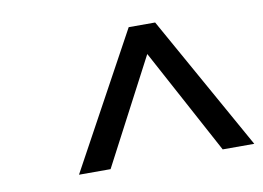

<svg xmlns="http://www.w3.org/2000/svg" viewBox="-49 -729 657 479"><g transform="rotate(-10 280.0 -489.5)"><path d="M480 -319 336 -586 196 -319H116L302 -660H369L560 -319Z"/></g></svg>

Font: TitilliumWebItalic
Style: Italic
Weight: 400
Italic angle: -13°
Version: Version 1.001;PS 57.000;hotconv 1.0.70;makeotf.lib2.5.55311